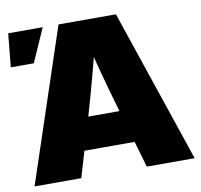

<svg xmlns="http://www.w3.org/2000/svg" viewBox="-88 -813 940 899"><g transform="rotate(-10 381.5 -364.0)"><path d="M4.9 0 247.1 -727.5H520L766.1 0H538.6L456.5 -282.2Q429.7 -374 405 -465.6Q380.4 -557.1 357.4 -654.3H410.2Q386.2 -557.1 361.8 -465.6Q337.4 -374 310.5 -282.2L227.1 0ZM185.5 -124V-278.3H585.9V-124ZM-7.8 -568.4 7.8 -727.5H171.9L101.6 -568.4Z"/></g></svg>

Font: Inter 28pt Black
Style: Regular
Weight: 900
Designer: Rasmus Andersson
Foundry: rsms
Version: Version 4.001;git-66647c0bb